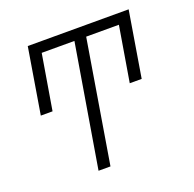

<svg xmlns="http://www.w3.org/2000/svg" viewBox="-129 -652 1007 998"><g transform="rotate(-20 375.0 -152.5)"><path d="M250 215 363 -462H182L131 -157H66L126 -520H684L624 -157H558L609 -462H428L316 215Z"/></g></svg>

Font: Iosevka Etoile Light Oblique
Style: Regular
Weight: 300
Italic angle: -9°
Designer: Belleve Invis
Foundry: Belleve Invis
Version: Version 15.5.2; ttfautohint (v1.8.4)